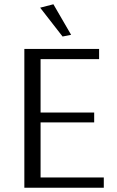

<svg xmlns="http://www.w3.org/2000/svg" viewBox="-20 -879 547 899"><path d="M273 -708 168 -843 230 -859 313 -716ZM94 0V-650H444V-602H170V-352H421V-306H170V-48H466V0Z"/></svg>

Font: Arsenal
Style: Regular
Weight: 400
Designer: Andrij Shevchenko
Foundry: Stairsfor
Version: Version 2.001;PS 002.001;hotconv 1.0.88;makeotf.lib2.5.64775